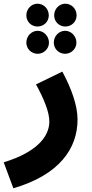

<svg xmlns="http://www.w3.org/2000/svg" viewBox="-56 -785 497 1035"><path d="M146 -642C180 -642 207 -668 207 -702C207 -737 180 -765 146 -765C113 -765 86 -737 86 -702C86 -668 113 -642 146 -642ZM296 -642C330 -642 357 -668 357 -702C357 -737 330 -765 296 -765C263 -765 236 -737 236 -702C236 -668 263 -642 296 -642ZM147 -495C180 -495 208 -522 208 -555C208 -590 180 -619 147 -619C113 -619 86 -590 86 -555C86 -522 113 -495 147 -495ZM295 -495C328 -495 356 -522 356 -555C356 -590 328 -619 295 -619C261 -619 234 -590 234 -555C234 -522 261 -495 295 -495ZM16 230C266 157 362 14 362 -141C362 -217 328 -310 280 -399L138 -330C181 -252 210 -181 210 -130C210 -50 144 35 -36 90Z"/></svg>

Font: Noto Sans Arabic UI Extra
Style: Regular
Weight: 800
Designer: Nadine Chahine - Monotype Design Team
Foundry: Monotype Imaging Inc.
Version: Version 1.900